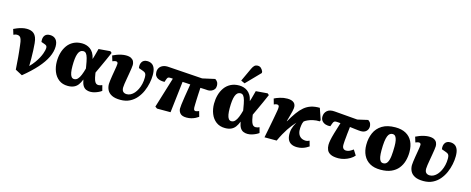

<svg xmlns="http://www.w3.org/2000/svg" viewBox="-39 -1568 5749 2346"><g transform="rotate(15 2835.5 -394.5)"><path d="M251 35 162 -12Q158 -63 155.5 -99.5Q153 -136 150.5 -168Q148 -200 144 -234.5Q140 -269 135 -314Q130 -363 121.5 -387Q113 -411 99.5 -419.5Q86 -428 65 -428Q57 -428 47 -425.5Q37 -423 23 -416L2 -484Q20 -493 46 -503.5Q72 -514 102.5 -521.5Q133 -529 164 -529Q191 -529 214 -522.5Q237 -516 255.5 -500Q274 -484 285.5 -455.5Q297 -427 301 -383Q305 -344 307 -293.5Q309 -243 309.5 -191.5Q310 -140 309 -97Q344 -133 368.5 -167Q393 -201 409.5 -232Q426 -263 435.5 -289Q445 -315 449 -334Q453 -353 453 -363Q453 -380 446 -389.5Q439 -399 417 -406L377 -420Q370 -472 391 -500.5Q412 -529 457 -529Q505 -529 532 -499Q559 -469 559 -411Q559 -346 525 -274.5Q491 -203 422.5 -126Q354 -49 251 35Z M826 16Q758 16 712 -19Q666 -54 643 -112Q620 -170 620 -238Q620 -296 634.5 -348.5Q649 -401 678.5 -442.5Q708 -484 754 -508Q800 -532 862 -532Q889 -532 915.5 -524.5Q942 -517 965.5 -500.5Q989 -484 1007 -455Q1025 -426 1034 -382H1035Q1042 -401 1047.5 -422Q1053 -443 1059.5 -466.5Q1066 -490 1073 -517L1220 -529L1240 -512Q1218 -460 1195.5 -411Q1173 -362 1152.5 -317Q1132 -272 1112 -230L1115 -210Q1122 -164 1131 -138.5Q1140 -113 1153 -102Q1166 -91 1183 -91Q1195 -91 1206 -94Q1217 -97 1232 -103L1250 -35Q1236 -24 1213.5 -13Q1191 -2 1164.5 6Q1138 14 1109 14Q1082 14 1057.5 4Q1033 -6 1016.5 -32Q1000 -58 991 -108H990Q975 -68 954 -40Q933 -12 901.5 2Q870 16 826 16ZM879 -85Q905 -85 924 -105Q943 -125 958 -161.5Q973 -198 986 -247L982 -271Q972 -336 961.5 -373.5Q951 -411 937 -427.5Q923 -444 901 -444Q879 -444 863.5 -431Q848 -418 838 -391.5Q828 -365 823.5 -326Q819 -287 819 -235Q819 -186 825 -153Q831 -120 844 -102.5Q857 -85 879 -85Z M1491 14Q1422 14 1381.5 -6.5Q1341 -27 1323.5 -61.5Q1306 -96 1306 -138Q1306 -154 1310 -182.5Q1314 -211 1319 -244Q1324 -277 1330 -309Q1336 -341 1339.5 -366.5Q1343 -392 1343 -402Q1343 -415 1336 -421.5Q1329 -428 1317 -428Q1309 -428 1297.5 -424.5Q1286 -421 1275 -416L1254 -484Q1275 -495 1303 -505.5Q1331 -516 1361.5 -522.5Q1392 -529 1417 -529Q1461 -529 1485 -515.5Q1509 -502 1518.5 -481Q1528 -460 1528 -437Q1528 -422 1523.5 -392.5Q1519 -363 1513 -327Q1507 -291 1500.5 -254.5Q1494 -218 1489.5 -188Q1485 -158 1485 -141Q1485 -105 1502 -89Q1519 -73 1548 -73Q1573 -73 1597 -85.5Q1621 -98 1641 -121Q1661 -144 1676.5 -175.5Q1692 -207 1701 -245.5Q1710 -284 1710 -327Q1710 -354 1704.5 -368.5Q1699 -383 1686 -390.5Q1673 -398 1649 -406L1610 -420Q1602 -466 1622 -497.5Q1642 -529 1688 -529Q1719 -529 1743.5 -515Q1768 -501 1782 -468.5Q1796 -436 1796 -381Q1796 -333 1785 -278.5Q1774 -224 1751.5 -172.5Q1729 -121 1693 -78.5Q1657 -36 1607 -11Q1557 14 1491 14Z M2327 14Q2270 14 2246.5 -12.5Q2223 -39 2223 -73Q2223 -91 2227 -126Q2231 -161 2241 -224.5Q2251 -288 2268 -389Q2244 -391 2219 -392.5Q2194 -394 2169 -395L2123 1H1952L1926 -17L2044 -402Q2033 -403 2023.5 -403.5Q2014 -404 2005 -404Q1988 -404 1981 -397Q1974 -390 1967 -371L1956 -338Q1937 -337 1915.5 -340Q1894 -343 1874 -352Q1854 -361 1841 -380Q1828 -399 1828 -429Q1828 -462 1844 -485Q1860 -508 1889.5 -519.5Q1919 -531 1960 -527L2389 -498L2546 -533Q2571 -516 2579 -498Q2587 -480 2587 -457Q2587 -430 2573.5 -412Q2560 -394 2539 -385Q2518 -376 2496 -376Q2475 -378 2449.5 -379Q2424 -380 2398 -381Q2395 -331 2393 -290.5Q2391 -250 2390 -219.5Q2389 -189 2388.5 -167.5Q2388 -146 2388 -131Q2388 -119 2391 -109.5Q2394 -100 2400 -95.5Q2406 -91 2415 -91Q2421 -91 2433 -94.5Q2445 -98 2457 -103L2476 -35Q2461 -24 2438.5 -12.5Q2416 -1 2388 6.5Q2360 14 2327 14Z M2815 16Q2747 16 2701 -19Q2655 -54 2632 -112Q2609 -170 2609 -238Q2609 -296 2623.5 -348.5Q2638 -401 2667.5 -442.5Q2697 -484 2743 -508Q2789 -532 2851 -532Q2878 -532 2904.5 -524.5Q2931 -517 2954.5 -500.5Q2978 -484 2996 -455Q3014 -426 3023 -382H3024Q3031 -401 3036.5 -422Q3042 -443 3048.5 -466.5Q3055 -490 3062 -517L3209 -529L3229 -512Q3207 -460 3184.5 -411Q3162 -362 3141.5 -317Q3121 -272 3101 -230L3104 -210Q3111 -164 3120 -138.5Q3129 -113 3142 -102Q3155 -91 3172 -91Q3184 -91 3195 -94Q3206 -97 3221 -103L3239 -35Q3225 -24 3202.5 -13Q3180 -2 3153.5 6Q3127 14 3098 14Q3071 14 3046.5 4Q3022 -6 3005.5 -32Q2989 -58 2980 -108H2979Q2964 -68 2943 -40Q2922 -12 2890.5 2Q2859 16 2815 16ZM2868 -85Q2894 -85 2913 -105Q2932 -125 2947 -161.5Q2962 -198 2975 -247L2971 -271Q2961 -336 2950.5 -373.5Q2940 -411 2926 -427.5Q2912 -444 2890 -444Q2868 -444 2852.5 -431Q2837 -418 2827 -391.5Q2817 -365 2812.5 -326Q2808 -287 2808 -235Q2808 -186 2814 -153Q2820 -120 2833 -102.5Q2846 -85 2868 -85ZM2905 -574 2857 -596 2936 -766Q2950 -796 2965.5 -810Q2981 -824 3007 -824Q3032 -824 3049 -808Q3066 -792 3076 -767V-750Z M3725 14Q3680 14 3649.5 -3Q3619 -20 3605.5 -54Q3592 -88 3595 -138Q3596 -161 3601.5 -182Q3607 -203 3616.5 -225.5Q3626 -248 3641 -274Q3617 -247 3595.5 -220Q3574 -193 3553.5 -162Q3533 -131 3511 -91.5Q3489 -52 3465 0H3311Q3326 -73 3337 -131Q3348 -189 3356.5 -232.5Q3365 -276 3370 -306.5Q3375 -337 3378.5 -355Q3382 -373 3382 -380Q3385 -408 3378 -418Q3371 -428 3356 -428Q3348 -428 3338.5 -425.5Q3329 -423 3317 -417L3297 -487Q3323 -501 3367.5 -515Q3412 -529 3460 -529Q3516 -529 3543.5 -505Q3571 -481 3566 -434Q3565 -421 3559 -395.5Q3553 -370 3543.5 -335.5Q3534 -301 3523 -262L3526 -261Q3565 -329 3601 -379Q3637 -429 3676 -461.5Q3715 -494 3762.5 -509Q3810 -524 3871 -523L3920 -380L3913 -363Q3868 -365 3829 -356Q3790 -347 3762.5 -334Q3735 -321 3722 -309Q3715 -294 3711.5 -281.5Q3708 -269 3706.5 -255.5Q3705 -242 3703 -223Q3700 -185 3710.5 -155Q3721 -125 3746 -107.5Q3771 -90 3811 -90Q3820 -90 3829.5 -93Q3839 -96 3854 -103L3873 -35Q3857 -24 3835 -12.5Q3813 -1 3785.5 6.5Q3758 14 3725 14Z M4247 14Q4183 14 4149 -3.5Q4115 -21 4102.5 -50Q4090 -79 4090 -113Q4090 -139 4097 -175Q4104 -211 4120 -266.5Q4136 -322 4163 -407Q4146 -409 4131.5 -410Q4117 -411 4107 -411Q4094 -411 4084 -405Q4074 -399 4066 -375L4053 -339Q4023 -335 3994.5 -343.5Q3966 -352 3947.5 -373Q3929 -394 3929 -427Q3929 -474 3962 -503.5Q3995 -533 4060 -527L4350 -503L4481 -533Q4506 -516 4513.5 -496.5Q4521 -477 4521 -460Q4521 -425 4497 -401Q4473 -377 4429 -377Q4418 -377 4397.5 -379Q4377 -381 4349 -384.5Q4321 -388 4287 -392Q4285 -375 4283.5 -359Q4282 -343 4280 -328Q4278 -313 4276.5 -298Q4275 -283 4274 -269Q4273 -255 4271.5 -243Q4270 -231 4269 -219Q4268 -207 4267.5 -196.5Q4267 -186 4266.5 -177Q4266 -168 4266 -160Q4266 -130 4279.5 -115.5Q4293 -101 4316 -101Q4340 -101 4360.5 -111.5Q4381 -122 4404 -139L4446 -73Q4426 -48 4392.5 -28Q4359 -8 4321 3Q4283 14 4247 14Z M4781 16Q4699 16 4645 -15.5Q4591 -47 4563.5 -103Q4536 -159 4536 -234Q4536 -317 4565.5 -384.5Q4595 -452 4659.5 -492Q4724 -532 4827 -532Q4906 -532 4960 -502Q5014 -472 5041.5 -416.5Q5069 -361 5069 -283Q5069 -224 5053.5 -170Q5038 -116 5004 -74Q4970 -32 4915 -8Q4860 16 4781 16ZM4794 -69Q4828 -69 4845.5 -99Q4863 -129 4869 -182.5Q4875 -236 4875 -306Q4875 -349 4869 -379.5Q4863 -410 4850 -427Q4837 -444 4813 -444Q4795 -444 4780 -433.5Q4765 -423 4754.5 -397Q4744 -371 4738.5 -326Q4733 -281 4733 -214Q4733 -168 4738.5 -135.5Q4744 -103 4757.5 -86Q4771 -69 4794 -69Z M5324 14Q5255 14 5214.5 -6.5Q5174 -27 5156.5 -61.5Q5139 -96 5139 -138Q5139 -154 5143 -182.5Q5147 -211 5152 -244Q5157 -277 5163 -309Q5169 -341 5172.5 -366.5Q5176 -392 5176 -402Q5176 -415 5169 -421.5Q5162 -428 5150 -428Q5142 -428 5130.5 -424.5Q5119 -421 5108 -416L5087 -484Q5108 -495 5136 -505.5Q5164 -516 5194.5 -522.5Q5225 -529 5250 -529Q5294 -529 5318 -515.5Q5342 -502 5351.5 -481Q5361 -460 5361 -437Q5361 -422 5356.5 -392.5Q5352 -363 5346 -327Q5340 -291 5333.5 -254.5Q5327 -218 5322.5 -188Q5318 -158 5318 -141Q5318 -105 5335 -89Q5352 -73 5381 -73Q5406 -73 5430 -85.5Q5454 -98 5474 -121Q5494 -144 5509.5 -175.5Q5525 -207 5534 -245.5Q5543 -284 5543 -327Q5543 -354 5537.5 -368.5Q5532 -383 5519 -390.5Q5506 -398 5482 -406L5443 -420Q5435 -466 5455 -497.5Q5475 -529 5521 -529Q5552 -529 5576.5 -515Q5601 -501 5615 -468.5Q5629 -436 5629 -381Q5629 -333 5618 -278.5Q5607 -224 5584.5 -172.5Q5562 -121 5526 -78.5Q5490 -36 5440 -11Q5390 14 5324 14Z"/></g></svg>

Font: Literata ExtraBold
Style: Italic
Weight: 800
Italic angle: -2°
Designer: Latin by Veronika Burian and Jose Scaglione. Greek by Irene Vlachou. Cyrillic by Vera Evstafieva
Foundry: TypeTogether
Version: Version 3.002